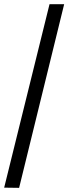

<svg xmlns="http://www.w3.org/2000/svg" viewBox="-20 -780 328 922"><path d="M217.8 -759.8H288.1L71.8 122.1L0 121.1Z"/></svg>

Font: Koh Santepheap
Style: Bold
Weight: 700
Designer: Danh Hong
Version: Version 2.002; ttfautohint (v1.8.3)